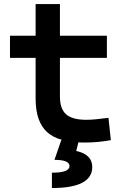

<svg xmlns="http://www.w3.org/2000/svg" viewBox="-20 -694 626 948"><path d="M396.5 9.8Q268.6 9.8 212.2 -42Q155.8 -93.8 155.8 -207.5V-408.2H29.3V-517.6H155.8V-673.8H275.9V-517.6H507.8V-408.2H275.9V-217.3Q275.9 -156.7 306.4 -129.6Q336.9 -102.5 406.2 -102.5Q429.2 -102.5 455.6 -105.2Q481.9 -107.9 515.6 -112.3L527.3 -2Q494.6 3.9 463.4 6.8Q432.1 9.8 396.5 9.8ZM236.3 234.4V158.7Q323.2 158.7 323.2 126Q323.2 95.2 249 95.2L282.7 -2.9L368.7 2.4L356.4 51.3Q435.5 68.8 435.5 130.4Q435.5 234.4 236.3 234.4Z"/></svg>

Font: CaskaydiaCove NF SemiBold
Style: Regular
Weight: 600
Designer: Aaron Bell
Foundry: Saja Typeworks
Version: Version 2111.001; VTT 6.35;Nerd Fonts 3.2.1